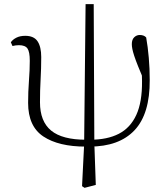

<svg xmlns="http://www.w3.org/2000/svg" viewBox="-20 -690 797 922"><path d="M386 212 374 204 384 4 391 -670H430L433 -2L440 198ZM391 14Q262 14 188.5 -34.5Q115 -83 115 -196Q115 -249 119 -301.5Q123 -354 123 -398Q123 -441 112 -457Q101 -473 71 -473Q63 -473 55 -472Q47 -471 40 -469L32 -487Q41 -500 58.5 -509Q76 -518 101 -518Q143 -518 160.5 -491.5Q178 -465 178 -416Q178 -361 175 -309Q172 -257 172 -199Q172 -107 225.5 -63Q279 -19 393 -19ZM410 14 413 -19Q495 -19 550.5 -47.5Q606 -76 634.5 -138Q663 -200 662 -300Q662 -323 660 -346Q658 -369 655 -400L671 -399L674 -297Q655 -342 643 -372Q631 -402 624.5 -422Q618 -442 615.5 -455Q613 -468 613 -478Q613 -500 624.5 -511Q636 -522 651 -522Q661 -522 669 -519Q677 -516 682 -510Q690 -465 694.5 -412.5Q699 -360 699 -306Q700 -143 626 -64.5Q552 14 410 14Z"/></svg>

Font: Noto Serif SC
Style: Regular
Weight: 200
Designer: Ryoko NISHIZUKA 西塚涼子 (kana & ideographs); Frank Grießhammer (Latin, Greek & Cyrillic); Wenlong ZHANG 张文龙 (bopomofo); San
Foundry: Adobe
Version: Version 2.001;hotconv 1.1.0;makeotfexe 2.6.0